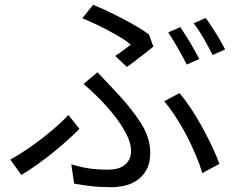

<svg xmlns="http://www.w3.org/2000/svg" viewBox="-20 -749 996 800"><path d="M731 -636Q740 -623 751 -606Q762 -589 772.5 -571Q783 -553 793 -535.5Q803 -518 810 -503L758 -480Q744 -509 722 -547Q700 -585 681 -614ZM837 -674Q847 -661 858 -644Q869 -627 880.5 -609Q892 -591 901.5 -573.5Q911 -556 918 -543L866 -520Q850 -551 829 -588Q808 -625 787 -652ZM460 -516Q479 -528 496.5 -541.5Q514 -555 525 -563Q510 -576 486.5 -590.5Q463 -605 436 -619.5Q409 -634 379.5 -648Q350 -662 323 -673L368 -729Q395 -718 427 -703Q459 -688 490.5 -671.5Q522 -655 551 -638Q580 -621 601 -605L619 -555Q611 -548 597.5 -537.5Q584 -527 568.5 -515Q553 -503 537.5 -491Q522 -479 509 -470ZM277 -64Q314 -53 349.5 -47.5Q385 -42 430 -42Q447 -42 464 -45.5Q481 -49 494.5 -58Q508 -67 517 -82Q526 -97 526 -120Q526 -154 505 -193.5Q484 -233 453.5 -271Q423 -309 389 -343Q355 -377 328 -399L386 -448Q403 -430 420.5 -411.5Q438 -393 455 -375Q522 -305 564 -241Q606 -177 606 -113Q606 -69 590 -41Q574 -13 550 3Q526 19 497.5 25Q469 31 443 31Q397 31 359 26.5Q321 22 289 16ZM823 -28Q813 -62 796 -102.5Q779 -143 758 -183.5Q737 -224 712.5 -261.5Q688 -299 664 -327L728 -361Q752 -333 777 -295Q802 -257 824 -216.5Q846 -176 864.5 -137Q883 -98 894 -66ZM311 -212Q290 -191 262.5 -166Q235 -141 203.5 -115.5Q172 -90 138 -65.5Q104 -41 69 -20L23 -84Q52 -100 86 -122.5Q120 -145 153 -170.5Q186 -196 215.5 -222Q245 -248 265 -270Z"/></svg>

Font: Kinto Sans
Style: Regular
Weight: 400
Designer: Authors: Ryoko NISHIZUKA  (kana & ideographs); Paul D. Hunt (Latin, Greek & Cyrillic); Wenlong ZHANG  (bopomofo); Sandol
Foundry: Adobe Systems Incorporated, ookami Inc.
Version: Version 0.001